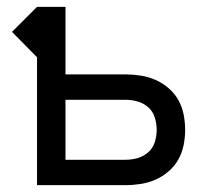

<svg xmlns="http://www.w3.org/2000/svg" viewBox="-20 -540 640 560"><path d="M88 0V-373L15 -447L88 -520H171V-323H346Q368 -323 390.5 -319.5Q413 -316 433.5 -307Q454 -298 471.5 -283Q489 -268 500 -248.5Q511 -229 515.5 -206.5Q520 -184 520 -161Q520 -139 515.5 -116.5Q511 -94 500 -74.5Q489 -55 471.5 -40Q454 -25 433.5 -16Q413 -7 390.5 -3.5Q368 0 346 0ZM346 -74Q364 -74 381.5 -79Q399 -84 412.5 -96Q426 -108 431.5 -125.5Q437 -143 437 -161Q437 -179 431.5 -197Q426 -215 412.5 -227Q399 -239 381.5 -244Q364 -249 346 -249H171V-74Z"/></svg>

Font: Iosevka Meiseki Sans
Style: Regular
Weight: 400
Monospace: yes
Designer: Belleve Invis
Foundry: Belleve Invis
Version: Version 11.2.6; ttfautohint (v1.8.4)